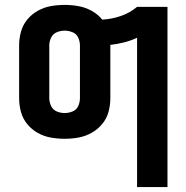

<svg xmlns="http://www.w3.org/2000/svg" viewBox="-20 -558 760 783"><path d="M539 205H663V-530H539Q509 -505 472 -492.5Q435 -480 397 -478Q379 -500 353.5 -514Q328 -528 300 -533Q272 -538 244 -538Q215 -538 187 -533Q159 -528 134 -514Q109 -500 91 -478Q73 -456 65.5 -428.5Q58 -401 58 -373V-158Q58 -129 65.5 -101.5Q73 -74 91 -52Q109 -30 134 -16Q159 -2 187 3Q215 8 244 8Q272 8 300 3Q328 -2 353 -16Q378 -30 396.5 -52Q415 -74 422.5 -101.5Q430 -129 430 -158V-375Q458 -378 485.5 -385Q513 -392 539 -404ZM244 -97Q227 -97 211.5 -103.5Q196 -110 188.5 -125.5Q181 -141 181 -158V-373Q181 -389 188.5 -404.5Q196 -420 211.5 -426.5Q227 -433 244 -433Q260 -433 276 -426.5Q292 -420 299 -404.5Q306 -389 306 -373V-158Q306 -141 299 -125.5Q292 -110 276 -103.5Q260 -97 244 -97Z"/></svg>

Font: Iosevka Sparkle
Style: Bold
Weight: 700
Designer: Belleve Invis
Foundry: Belleve Invis
Version: Version 4.5.0; ttfautohint (v1.8.3)